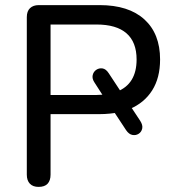

<svg xmlns="http://www.w3.org/2000/svg" viewBox="-20 -725 678 752"><path d="M131 7Q109 7 97 -5.5Q85 -18 85 -41V-658Q85 -681 97.5 -693Q110 -705 132 -705H370Q484 -705 545.5 -649Q607 -593 607 -492Q607 -420 576 -371Q545 -322 488 -298V-314L529 -252Q540 -235 537 -221.5Q534 -208 523 -201Q512 -194 498.5 -196.5Q485 -199 474 -215L422 -294L444 -285Q430 -282 410 -280Q390 -278 370 -278H178V-41Q178 -18 166.5 -5.5Q155 7 131 7ZM178 -629V-353H358Q370 -353 380 -354Q390 -355 401 -356L388 -343L350 -402Q340 -417 343 -430.5Q346 -444 357 -451.5Q368 -459 381.5 -457Q395 -455 406 -438L456 -362L438 -366Q515 -396 515 -492Q515 -560 475.5 -594.5Q436 -629 358 -629Z"/></svg>

Font: Nunito Medium
Style: Regular
Weight: 500
Designer: Vernon Adams
Foundry: Vernon Adams
Version: Version 3.601